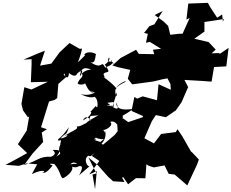

<svg xmlns="http://www.w3.org/2000/svg" viewBox="-20 -1196 1619 1343"><path d="M611 -412C627 -422 618 -381 560 -354C590 -412 631 -332 606 -357C613 -399 608 -380 669 -390C573 -338 563 -324 604 -323C599 -363 545 -301 516 -313C533 -285 490 -296 367 -199C484 -293 462 -232 404 -228C444 -275 441 -239 462 -307C402 -216 372 -226 392 -211C420 -230 397 -186 403 -187C371 -116 433 -136 376 -102C407 -144 403 -149 348 -147C401 -106 296 -89 336 -100C253 -102 250 -74 149 -42L208 -122L282 -203L272 -269L308 -292L267 -306L323 -486L362 -497L380 -510L388 -609L455 -668C418 -660 425 -680 430 -682C447 -637 461 -654 462 -684C467 -685 504 -644 522 -684C574 -720 559 -728 618 -710C546 -703 558 -659 542 -701C580 -721 518 -615 547 -697C572 -648 544 -664 523 -614C530 -593 610 -608 564 -636C612 -536 607 -554 660 -559C615 -542 693 -499 670 -523C679 -569 672 -581 613 -543C682 -573 619 -514 542 -539C611 -501 649 -520 639 -520C676 -501 660 -418 654 -450C649 -402 601 -362 668 -435L649 -454ZM252 -825 144 -779 201 -782V-748L196 -621L315 -624L200 -570L150 -586L130 -469L141 -424L176 -375L184 -382L167 -283L105 -187L170 -125L85 -78L19 -43L112 -36L168 -53L240 -47L203 22C284 -18 309 4 273 14C293 11 301 20 348 -38C302 -59 353 -47 359 -50C402 -3 400 39 418 51C433 49 499 2 484 -30C538 -11 564 -65 473 -46C497 -79 548 -40 511 -26C571 -53 556 -10 533 30C632 -57 639 -56 608 -33C593 -24 559 -82 598 -107C622 -93 618 -120 699 -167C702 -170 702 -129 692 -130C738 -150 754 -159 690 -190C732 -238 711 -268 722 -271C704 -276 667 -295 616 -256C696 -190 736 -251 680 -201C679 -212 711 -191 639 -217C639 -178 643 -223 658 -235C627 -199 625 -233 722 -276C723 -239 697 -304 699 -291C700 -274 783 -316 751 -343C794 -362 817 -286 821 -306C853 -371 827 -343 840 -390C840 -329 847 -347 835 -385C942 -445 879 -429 930 -437C866 -427 795 -419 791 -479C823 -425 795 -420 731 -477C792 -483 771 -490 775 -449C687 -467 744 -464 768 -454C803 -559 798 -571 798 -522C779 -544 773 -595 856 -628C875 -624 814 -612 788 -574C818 -565 728 -647 680 -671C695 -648 724 -636 704 -677C718 -705 768 -669 713 -744C770 -784 736 -816 735 -767C807 -762 757 -728 758 -779C771 -751 769 -745 716 -723C683 -786 704 -698 610 -763C642 -748 644 -776 651 -818C591 -850 556 -809 576 -810C494 -731 534 -754 554 -856C440 -846 561 -842 551 -847L466 -895L397 -830L339 -751L260 -737L294 -841ZM1516 -825 1460 -823 1489 -849 1439 -902 1344 -924 1301 -907 1214 -879 1152 -860 1050 -848 1059 -817 951 -819 932 -848 823 -790 766 -738 806 -726 891 -707 874 -645 905 -606 1053 -626 1110 -640 1151 -648 1172 -609 1175 -568 1089 -607 1078 -495 978 -522 940 -506 920 -518 900 -420 981 -384 978 -376 877 -342 839 -369 800 -328 803 -279 781 -250 788 -257 683 -169 622 -106 675 -70 604 24 657 1 645 127 627 25 655 17 598 -95 664 -41 736 40 771 72 851 77 824 29 821 -34 808 53 843 44 876 93 931 50 997 51 1004 -47 1021 -36 1056 -25 1131 -39 1160 20 1202 25 1290 101 1358 -44 1371 -80 1323 -131 1316 -136 1255 -243 1222 -292 1209 -272 1107 -259 1030 -157 963 -121 1043 -160 1089 -176 990 -229 1042 -348 1070 -391 1140 -376 1210 -424 1250 -481 1296 -587 1270 -637 1392 -630 1460 -625 1477 -727 1563 -732 1579 -861 1514 -817ZM1118 -1119 1060 -1026 1025 -1013 988 -966 1014 -959 1001 -897 1028 -903 1132 -839 1101 -832 1168 -846 1178 -818 1263 -847 1332 -899 1342 -927 1410 -975V-1042L1546 -1063L1539 -1044L1534 -1095L1499 -1072L1451 -1145L1434 -1176L1297 -1171L1284 -1059L1307 -1071L1257 -960H1236L1146 -950L1175 -937L1156 -1015L1125 -1045L1062 -1091Z"/></svg>

Font: Hussar Lance
Style: Italic
Weight: 700
Foundry: Cannot Into Space Fonts, PlusOne Fonts
Version: Version 2.27